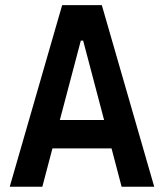

<svg xmlns="http://www.w3.org/2000/svg" viewBox="-20 -713 626 733"><path d="M17.1 0H141.6L180.2 -146.5H405.8L444.3 0H568.8L368.7 -693.4H217.3ZM208.5 -254.9 288.6 -558.1H297.4L377.4 -254.9Z"/></svg>

Font: Cascadia Mono SemiBold
Style: Regular
Weight: 600
Monospace: yes
Designer: Aaron Bell
Foundry: Saja Typeworks
Version: Version 2404.023